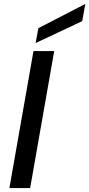

<svg xmlns="http://www.w3.org/2000/svg" viewBox="-20 -961 456 981"><path d="M28 0 151 -700H257L134 0ZM162 -741 176 -817 416 -941 400 -853Z"/></svg>

Font: Ultramarine Medium
Style: Italic
Weight: 500
Italic angle: -10°
Designer: Colophon Foundry, Jonny Pinhorn
Foundry: Colophon Foundry
Version: Version 1.200; ttfautohint (v1.8.3)